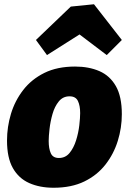

<svg xmlns="http://www.w3.org/2000/svg" viewBox="-20 -868 605 903"><path d="M333 -555Q398 -555 447.5 -533.5Q497 -512 525 -463Q553 -414 553 -331Q553 -267 534 -205.5Q515 -144 476 -94Q437 -44 376.5 -14.5Q316 15 232 15Q167 15 117.5 -7Q68 -29 40.5 -77.5Q13 -126 13 -207Q13 -271 31.5 -332.5Q50 -394 89 -444.5Q128 -495 188.5 -525Q249 -555 333 -555ZM307 -415Q276 -415 256.5 -391Q237 -367 227 -332Q217 -297 213 -262Q209 -227 209 -205Q209 -169 219 -147Q229 -125 257 -125Q288 -125 307.5 -149Q327 -173 338 -208.5Q349 -244 353 -279Q357 -314 357 -336Q357 -371 346.5 -393Q336 -415 307 -415ZM201 -609 149 -680 313 -837 422 -848 553 -680 482 -609 354 -706Z"/></svg>

Font: Bitter Black
Style: Italic
Weight: 900
Italic angle: -9°
Designer: Sol Matas, and Bitter project Authors
Foundry: Sol Matas
Version: Version 2.001